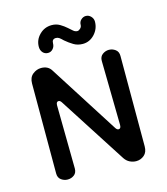

<svg xmlns="http://www.w3.org/2000/svg" viewBox="-89 -615 603 695"><g transform="rotate(-15 212.5 -267.5)"><path d="M80 10Q67 10 56 2Q45 -6 45 -22V-359Q45 -382 59.5 -393.5Q74 -405 91 -405Q117 -405 129 -385L294 -126Q299 -118 305 -118Q314 -118 314 -132L310 -373Q310 -389 321 -397Q332 -405 345 -405Q358 -405 369 -397Q380 -389 380 -373V-34Q380 -12 367 -1Q354 10 337 10Q325 10 313.5 4.5Q302 -1 294 -13L132 -265Q127 -273 121 -273Q112 -273 112 -259L115 -22Q115 -6 104.5 2Q94 10 80 10ZM260 -450Q241 -450 226 -459Q211 -468 197 -480Q189 -488 183.5 -492Q178 -496 171 -496Q156 -496 156 -480Q156 -468 148.5 -459.5Q141 -451 130 -451Q118 -451 110.5 -459.5Q103 -468 103 -481Q103 -507 122 -526Q141 -545 168 -545Q185 -545 198.5 -537Q212 -529 222 -520Q231 -512 238 -506Q245 -500 253 -500Q258 -500 264 -505.5Q270 -511 270 -519Q270 -530 278 -537.5Q286 -545 296 -545Q307 -545 315 -536.5Q323 -528 323 -517Q323 -490 304.5 -470Q286 -450 260 -450Z"/></g></svg>

Font: Dongle
Style: Regular
Weight: 400
Designer: Yanghee Ryu
Foundry: Yanghee Ryu
Version: Version 2.000